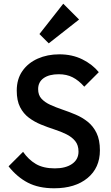

<svg xmlns="http://www.w3.org/2000/svg" viewBox="-20 -1002 596 1032"><path d="M271 10Q188 10 130 -20Q72 -50 26 -108L104 -186Q133 -144 173 -120.5Q213 -97 275 -97Q333 -97 367.5 -121Q402 -145 402 -187Q402 -222 384 -244Q366 -266 336.5 -280.5Q307 -295 271.5 -306.5Q236 -318 200.5 -332.5Q165 -347 135.5 -369Q106 -391 88 -426Q70 -461 70 -515Q70 -577 100.5 -620.5Q131 -664 183 -687Q235 -710 299 -710Q368 -710 422.5 -683Q477 -656 511 -614L433 -536Q403 -570 370.5 -586.5Q338 -603 296 -603Q244 -603 214.5 -582Q185 -561 185 -523Q185 -491 203 -471.5Q221 -452 250.5 -438.5Q280 -425 315.5 -413Q351 -401 386.5 -386Q422 -371 451.5 -347.5Q481 -324 499 -287Q517 -250 517 -194Q517 -100 450.5 -45Q384 10 271 10ZM242 -769 192 -819 320 -982 405 -897Z"/></svg>

Font: Outfit Thin Medium
Style: Regular
Weight: 500
Version: Version 1.100;gftools[0.9.27]